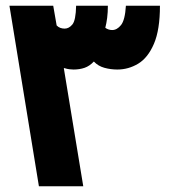

<svg xmlns="http://www.w3.org/2000/svg" viewBox="-20 -651 601 671"><path d="M13 -631H166L178 -562Q184 -556 191 -553.5Q198 -551 206 -551Q221 -551 233 -565.5Q245 -580 246 -631H357Q357 -608 354.5 -588.5Q352 -569 348 -554Q353 -550 359.5 -548Q366 -546 372 -546Q389 -546 403 -563.5Q417 -581 420 -631H539Q539 -547 518 -498Q497 -449 463 -428.5Q429 -408 390 -408Q367 -408 345 -414Q323 -420 308 -436Q293 -420 275.5 -414Q258 -408 237 -408Q231 -408 222.5 -409Q214 -410 205 -413H203L271 0H116Z"/></svg>

Font: Noto Sans Syriac Eastern ExtraBold
Style: Regular
Weight: 800
Designer: Patrick Giasson and the Monotype Design Team
Foundry: Monotype Imaging Inc.
Version: Version 3.001